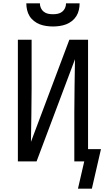

<svg xmlns="http://www.w3.org/2000/svg" viewBox="-20 -975 640 1160"><path d="M300 -815Q280 -815 259.5 -818Q239 -821 220.5 -828Q202 -835 185.5 -848Q169 -861 158.5 -878Q148 -895 143.5 -915Q139 -935 139 -955H221Q221 -940 227 -926.5Q233 -913 244.5 -904Q256 -895 270.5 -892Q285 -889 300 -889Q315 -889 329.5 -892Q344 -895 355.5 -904Q367 -913 373 -926.5Q379 -940 379 -955H461Q461 -935 456.5 -915Q452 -895 441.5 -878Q431 -861 414.5 -848Q398 -835 379.5 -828Q361 -821 340.5 -818Q320 -815 300 -815ZM535 165H451L489 0H429V-294Q429 -375 430.5 -455.5Q432 -536 433 -617L201 0H88V-735H171V-441Q171 -360 169.5 -279.5Q168 -199 167 -118L399 -735H512V-74H590Z"/></svg>

Font: Iosevka Meiseki Sans
Style: Regular
Weight: 400
Monospace: yes
Designer: Belleve Invis
Foundry: Belleve Invis
Version: Version 11.2.6; ttfautohint (v1.8.4)